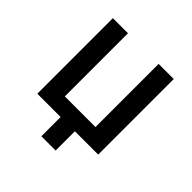

<svg xmlns="http://www.w3.org/2000/svg" viewBox="-172 -658 930 930"><g transform="rotate(45 293.0 -193.5)"><path d="M244.1 131.8V0H84.5V-517.6H188V-85H397.9V-517.6H501.5V0H341.8V131.8Z"/></g></svg>

Font: Cascadia Mono PL
Style: Regular
Weight: 400
Monospace: yes
Designer: Aaron Bell
Foundry: Saja Typeworks
Version: Version 2404.023; ttfautohint (v1.8.4)